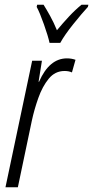

<svg xmlns="http://www.w3.org/2000/svg" viewBox="-20 -786 391 806"><path d="M233 -606Q251 -639 287.5 -684.5Q324 -730 349 -757L351 -766H322Q295 -744 269 -716Q243 -688 219 -659Q206 -691 190.5 -719Q175 -747 163 -766H136L134 -757Q147 -733 164.5 -683.5Q182 -634 188 -606ZM55 0 114 -281Q124 -327 141 -375Q158 -423 184.5 -455.5Q211 -488 251 -488Q269 -488 282 -482L297 -535Q280 -541 261 -541Q187 -541 144 -443H142L156 -531H115L3 0Z"/></svg>

Font: Noto Sans Display Condensed Light
Style: Italic
Weight: 300
Width: 3
Designer: Monotype Design team
Foundry: Monotype Imaging Inc.
Version: 1.000